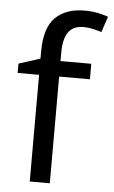

<svg xmlns="http://www.w3.org/2000/svg" viewBox="-54 -802 496 839"><g transform="rotate(5 193.5 -382.5)"><path d="M332 -468H197V0H109V-468H15V-509L109 -539V-570Q109 -674 155 -719.5Q201 -765 283 -765Q315 -765 341.5 -759.5Q368 -754 387 -747L364 -678Q348 -683 327 -688Q306 -693 284 -693Q240 -693 218.5 -663.5Q197 -634 197 -571V-536H332Z"/></g></svg>

Font: Noto Music
Style: Regular
Weight: 400
Designer: Monotype Design Team, Benjamin Yang
Foundry: Monotype Imaging Inc.
Version: Version 2.002; ttfautohint (v1.8.4.7-5d5b)